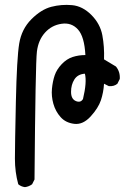

<svg xmlns="http://www.w3.org/2000/svg" viewBox="-20 -771 540 785"><path d="M82 -5.9Q66.4 -7.8 54.7 -17.6Q41 -67.4 41 -122.1Q41 -176.8 44.9 -355.5Q48.8 -534.2 58.6 -593.3Q68.4 -652.3 108.4 -692.4Q148.4 -732.4 189.9 -743.2Q231.4 -753.9 274.4 -750Q317.4 -746.1 353.5 -710Q389.6 -673.8 398.4 -627Q407.2 -580.1 405.3 -528.3L454.1 -499Q471.7 -477.5 469.7 -448.2L460 -428.7Q446.3 -417 424.8 -418.9L405.3 -428.7Q403.3 -393.6 392.6 -361.3Q381.8 -329.1 350.6 -294.9Q319.3 -260.7 284.2 -264.6Q249 -268.6 228 -292Q207 -315.4 198.2 -346.7Q189.5 -377.9 192.4 -408.2Q195.3 -438.5 203.6 -462.9Q211.9 -487.3 232.4 -508.8Q252.9 -530.3 277.3 -538.1Q301.8 -545.9 329.1 -545.9Q325.2 -621.1 298.8 -650.4Q272.5 -679.7 231.9 -673.8Q191.4 -668 164.1 -637.7Q136.7 -607.4 130.9 -560.1Q125 -512.7 121.1 -37.1L111.3 -17.6Q97.7 -7.8 82 -5.9ZM319.3 -366.2Q335.9 -435.5 327.1 -469.7Q297.9 -467.8 284.2 -446.3Q270.5 -424.8 270.5 -395.5Q270.5 -366.2 290 -357.9Q309.6 -349.6 319.3 -366.2Z"/></svg>

Font: NaikaiFont
Style: Regular
Weight: 400
Version: Version 1.67